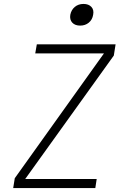

<svg xmlns="http://www.w3.org/2000/svg" viewBox="-20 -955 640 975"><path d="M47 0 55 -50 508 -684H159L167 -730H567L558 -673L108 -46H471L464 0ZM387 -825Q361 -825 347 -840Q333 -855 337 -880Q342 -905 360 -920Q378 -935 404 -935Q430 -935 444 -920Q458 -905 453 -880Q449 -855 431 -840Q413 -825 387 -825Z"/></svg>

Font: JetBrains Mono Thin
Style: Italic
Weight: 100
Italic angle: -9°
Monospace: yes
Designer: Philipp Nurullin, Konstantin Bulenkov
Foundry: JetBrains
Version: Version 2.305; ttfautohint (v1.8.4.7-5d5b)